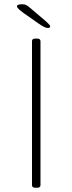

<svg xmlns="http://www.w3.org/2000/svg" viewBox="-20 -884 342 906"><path d="M147 2Q131 2 131 -10V-690Q131 -702 147 -702H155Q171 -702 171 -690V-10Q171 2 155 2ZM205 -752Q192 -752 162 -773L92 -822Q60 -845 60 -854Q60 -864 84 -864Q97 -864 105 -859.5Q113 -855 129 -841L196 -784Q205 -776 211 -769.5Q217 -763 217 -760Q217 -752 205 -752Z"/></svg>

Font: Asap Semi Expanded Thin
Style: Regular
Weight: 100
Width: 6
Designer: Pablo Cosgaya
Foundry: Omnibus-Type
Version: Version 3.001; ttfautohint (v1.8.4.7-5d5b)